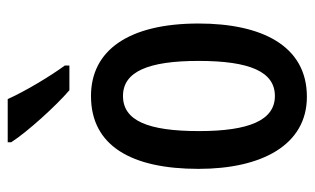

<svg xmlns="http://www.w3.org/2000/svg" viewBox="-179 -627 816 498"><g transform="rotate(-90 229.0 -378.0)"><path d="M221 -766H109V-757C135 -716 205 -639 244 -606H308V-618C282 -653 241 -721 221 -766ZM417 -271C417 -453 347 -550 229 -550C99 -550 40 -444 40 -271C40 -107 102 10 227 10C360 10 417 -108 417 -271ZM138 -270C138 -402 165 -467 229 -467C292 -467 320 -402 320 -271C320 -138 292 -73 229 -73C166 -73 138 -140 138 -270Z"/></g></svg>

Font: Noto Sans Arabic UI XCn Md
Style: Regular
Weight: 500
Width: 2
Designer: Monotype Design Team, Nadine Chahine and Nizar Qandah
Foundry: Monotype Imaging Inc.
Version: Version 2.010